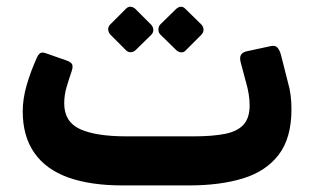

<svg xmlns="http://www.w3.org/2000/svg" viewBox="-20 -558 959 583"><path d="M351 5Q255 5 187.5 -19Q120 -43 84.5 -93.5Q49 -144 49 -220Q49 -258 61 -299.5Q73 -341 92 -383Q96 -392 102 -396.5Q108 -401 123 -395L183 -374Q196 -369 199 -362.5Q202 -356 198 -343Q189 -317 182 -293Q175 -269 175 -244Q175 -188 223 -166Q271 -144 364 -144H569Q625 -144 663 -151.5Q701 -159 719.5 -179.5Q738 -200 738 -238Q738 -271 727 -308L711 -368Q707 -383 711.5 -391Q716 -399 728 -402L802 -418Q816 -421 822.5 -413.5Q829 -406 833 -392L854 -309Q860 -289 862.5 -268.5Q865 -248 865 -226Q865 -139 826.5 -88.5Q788 -38 718.5 -16.5Q649 5 554 5ZM392 -406Q386 -400 377 -399.5Q368 -399 361 -407L315 -453Q309 -460 308.5 -468.5Q308 -477 315 -484L361 -530Q368 -538 376.5 -537.5Q385 -537 392 -530L438 -484Q445 -477 445.5 -468Q446 -459 439 -452ZM545 -406Q538 -398 529.5 -399Q521 -400 514 -407L467 -453Q461 -459 461 -468.5Q461 -478 467 -484L514 -530Q521 -537 529 -537.5Q537 -538 544 -530L591 -484Q598 -477 598 -468Q598 -459 591 -452Z"/></svg>

Font: Rubik SemiBold
Style: Regular
Weight: 600
Designer: Hubert and Fischer
Foundry: Hubert and Fischer
Version: Version 2.300;gftools[0.9.30]